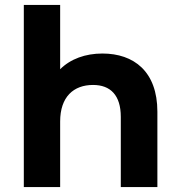

<svg xmlns="http://www.w3.org/2000/svg" viewBox="-20 -762 723 782"><path d="M397 -544C328 -544 267 -522 225 -480V-742H77V0H225V-267C225 -368 280 -416 359 -416C430 -416 472 -374 472 -286V0H621V-307C621 -471 525 -544 397 -544Z"/></svg>

Font: Montserrat-Alt1
Style: Bold
Weight: 700
Designer: Differentunic
Foundry: Differentunic
Version: Version 7.222